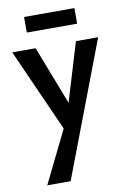

<svg xmlns="http://www.w3.org/2000/svg" viewBox="-96 -649 666 995"><g transform="rotate(-10 237.0 -151.0)"><path d="M368 -591V-509H103V-591ZM346 -421H463L193 289H70L205 14L11 -421H134L253 -113Z"/></g></svg>

Font: EauTest
Style: Bold
Weight: 700
Designer: Christian Thalmann (Catharsis Fonts)
Version: Version 0.001;PS 000.001;hotconv 1.0.88;makeotf.lib2.5.64775